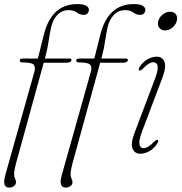

<svg xmlns="http://www.w3.org/2000/svg" viewBox="-21 -728 870 918"><path d="M73.5 -438.5Q73.5 -448 87.5 -448H160L189 -563.5Q206.5 -634 246.2 -671.2Q286 -708.5 349 -708.5Q379 -708.5 391.5 -700.2Q404 -692 404 -681.5Q404 -671 397.5 -664Q391 -657 379 -657Q361 -657 346.5 -668.2Q332 -679.5 306.5 -679.5Q274.5 -679.5 252.8 -656.2Q231 -633 223 -596Q216.5 -565 211 -528.5Q205.5 -492 197.5 -463L193.5 -448H311.5Q320.5 -448 320.5 -440.5Q320.5 -435 313.5 -431.5Q306.5 -428 296.5 -428H188L54.5 57Q51 71 48.8 82.8Q46.5 94.5 46.5 105.5Q46.5 118 51 125.8Q55.5 133.5 55.5 143.5Q55.5 154.5 45.5 161.8Q35.5 169 22.5 169Q6.5 169 1 155Q-4.5 141 4.5 108.5L143 -383.5Q150 -407.5 140.2 -418.5Q130.5 -429.5 87.5 -429.5Q73.5 -429.5 73.5 -438.5ZM343.5 -438.5Q343.5 -448 357.5 -448H430L459 -563.5Q476.5 -634 516.2 -671.2Q556 -708.5 619 -708.5Q649 -708.5 661.5 -700.2Q674 -692 674 -681.5Q674 -671 667.5 -664Q661 -657 649 -657Q631 -657 616.5 -668.2Q602 -679.5 576.5 -679.5Q544.5 -679.5 522.8 -656.2Q501 -633 493 -596Q486.5 -565 481 -528.5Q475.5 -492 467.5 -463L463.5 -448H581.5Q590.5 -448 590.5 -440.5Q590.5 -435 583.5 -431.5Q576.5 -428 566.5 -428H458L324.5 57Q321 71 318.8 82.8Q316.5 94.5 316.5 105.5Q316.5 118 321 125.8Q325.5 133.5 325.5 143.5Q325.5 154.5 315.5 161.8Q305.5 169 292.5 169Q276.5 169 271 155Q265.5 141 274.5 108.5L413 -383.5Q420 -407.5 410.2 -418.5Q400.5 -429.5 357.5 -429.5Q343.5 -429.5 343.5 -438.5ZM768 -582.5Q750 -582.5 740.2 -595.8Q730.5 -609 735.5 -627Q741 -646.5 757.5 -659.2Q774 -672 792 -672Q811 -672 820.2 -659.2Q829.5 -646.5 824 -627Q819 -609 803 -595.8Q787 -582.5 768 -582.5ZM657.5 -97.5Q641.5 -55 645.8 -37.2Q650 -19.5 665.5 -19.5Q675.5 -19.5 687.2 -26.2Q699 -33 715.5 -50Q727 -61.5 733 -59Q739 -56.5 732.5 -44.5Q718.5 -20.5 695.8 -6.8Q673 7 650 7Q622.5 7 612.8 -17.5Q603 -42 622 -92L720.5 -352.5Q736.5 -395.5 732.5 -413Q728.5 -430.5 712.5 -430.5Q703 -430.5 691 -423.8Q679 -417 662.5 -400Q651 -388.5 645 -391Q639 -393.5 645.5 -405.5Q659.5 -429.5 682.2 -443.2Q705 -457 728 -457Q755.5 -457 765.2 -432.8Q775 -408.5 756 -358Z"/></svg>

Font: Fraunces 9pt S000 Thin
Style: Italic
Weight: 100
Italic angle: -16°
Version: Version 1.000; ttfautohint (v1.8.3)